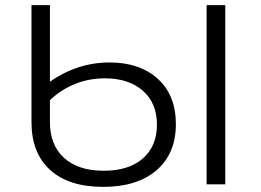

<svg xmlns="http://www.w3.org/2000/svg" viewBox="-20 -720 1018 750"><path d="M408 -476Q526 -476 596.5 -412Q667 -348 667 -235Q667 -120 591.5 -55Q516 10 383 10Q249 10 176 -56Q103 -122 103 -243V-700H175V-401Q283 -476 408 -476ZM787 -700H860V0H787ZM385 -53Q483 -53 538 -101Q593 -149 593 -233Q593 -318 537.5 -366Q482 -414 390 -414Q267 -414 175 -329V-244Q175 -153 230.5 -103Q286 -53 385 -53Z"/></svg>

Font: Montserrat Alternates
Style: Regular
Weight: 400
Designer: Julieta Ulanovsky
Foundry: Julieta Ulanovsky
Version: Version 7.200;PS 007.200;hotconv 1.0.88;makeotf.lib2.5.64775